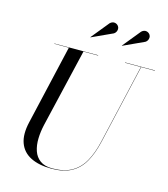

<svg xmlns="http://www.w3.org/2000/svg" viewBox="-139 -1083 1058 1207"><g transform="rotate(15 389.5 -480.0)"><path d="M309 15Q227.5 15 173.8 -12Q120 -39 100 -93.5Q80 -148 99 -230L219 -750H314L194 -240Q183 -193 181.8 -148.2Q180.5 -103.5 192.8 -67.2Q205 -31 234.5 -9.5Q264 12 314 12Q391 12 440.8 -16.8Q490.5 -45.5 520.5 -99.5Q550.5 -153.5 568 -230L688 -750H690L570 -230Q552 -151.5 521.2 -96.8Q490.5 -42 439.2 -13.5Q388 15 309 15ZM124 -748V-750H409V-748ZM584 -748V-750H779V-748ZM538 -846 537 -847 631.5 -963Q639.5 -970.5 647.8 -973Q656 -975.5 663.8 -974Q671.5 -972.5 677.8 -968Q684 -963.5 687.5 -957.5Q692.5 -949.5 692 -939.8Q691.5 -930 686.8 -921.8Q682 -913.5 674 -908.5ZM333 -846 332 -847 426.5 -963Q434.5 -970.5 442.8 -973Q451 -975.5 458.8 -974Q466.5 -972.5 472.8 -968Q479 -963.5 482.5 -957.5Q487.5 -949.5 487 -939.8Q486.5 -930 481.8 -921.8Q477 -913.5 469 -908.5Z"/></g></svg>

Font: Bodoni Moda 96pt
Style: Italic
Weight: 400
Italic angle: -13°
Version: Version 2.004